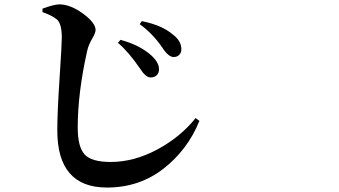

<svg xmlns="http://www.w3.org/2000/svg" viewBox="-20 -801 1540 872"><path d="M664.1 -449.2Q641.6 -449.2 616.2 -489.3Q563.5 -566.4 515.6 -606.4L527.3 -620.1Q617.2 -595.7 669.9 -546.9Q703.1 -514.6 702.1 -486.3Q702.1 -469.7 691.9 -459.5Q681.6 -449.2 664.1 -449.2ZM768.6 -542Q745.1 -542 717.8 -584Q672.9 -649.4 614.3 -691.4L624 -705.1Q715.8 -686.5 764.6 -644.5Q803.7 -615.2 803.7 -578.1Q803.7 -561.5 793.9 -551.8Q784.2 -542 768.6 -542ZM238.3 -712.9Q216.8 -730.5 172.9 -746.1V-761.7Q225.6 -781.2 251 -781.2Q300.8 -780.3 357.4 -738.8Q414.1 -697.3 414.1 -665Q414.1 -651.4 397.9 -624Q381.8 -596.7 376 -570.3Q333 -378.9 333 -221.7Q333 -133.8 364.3 -99.6Q395.5 -65.4 482.4 -65.4Q588.9 -65.4 694.3 -122.1Q799.8 -178.7 868.2 -264.6L885.7 -252Q832 -120.1 722.2 -34.7Q612.3 50.8 465.8 50.8Q240.2 50.8 240.2 -209Q240.2 -289.1 250.5 -444.8Q260.7 -600.6 260.7 -629.9Q260.7 -693.4 238.3 -712.9Z"/></svg>

Font: Bpmf Zihi Serif Bold
Style: Bold
Weight: 700
Foundry: But Ko
Version: Version 1.320